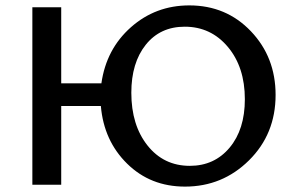

<svg xmlns="http://www.w3.org/2000/svg" viewBox="-20 -685 1095 712"><path d="M682 -665Q819 -665 910.5 -569Q1002 -473 1002 -333Q1002 -188 903.5 -90.5Q805 7 666 7Q538 7 451.5 -78Q365 -163 354 -292H207V0H100V-658H207V-376H356Q374 -503 465.5 -584Q557 -665 682 -665ZM684 -70Q775 -70 831.5 -137.5Q888 -205 888 -317Q888 -436 825 -511Q762 -586 665 -586Q574 -586 520.5 -519Q467 -452 467 -341Q467 -221 527 -145.5Q587 -70 684 -70Z"/></svg>

Font: EauTestText Semibold
Style: Regular
Weight: 600
Designer: Christian Thalmann (Catharsis Fonts)
Version: Version 0.001;PS 000.001;hotconv 1.0.88;makeotf.lib2.5.64775